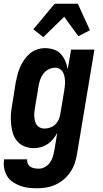

<svg xmlns="http://www.w3.org/2000/svg" viewBox="-34 -786 554 1029"><path d="M166 223Q143 223 119.5 220.5Q96 218 74.5 210Q53 202 34.5 189.5Q16 177 4.5 158Q-7 139 -11.5 116Q-16 93 -12 70V68H112Q110 80 115 91Q120 102 129.5 108Q139 114 151 116Q163 118 175 118Q191 118 207 109Q223 100 233.5 85.5Q244 71 249 54.5Q254 38 257 21L273 -74Q263 -56 250.5 -40.5Q238 -25 221.5 -14Q205 -3 186 2.5Q167 8 148 8Q122 8 98.5 -1Q75 -10 59 -28.5Q43 -47 35.5 -70.5Q28 -94 25.5 -119.5Q23 -145 24.5 -171Q26 -197 31 -223L50 -343Q54 -364 59.5 -385Q65 -406 74 -426.5Q83 -447 96 -466Q109 -485 126.5 -499.5Q144 -514 165 -521Q186 -528 207 -528Q232 -528 254.5 -520.5Q277 -513 292 -496.5Q307 -480 316 -459Q325 -438 329 -415L347 -520H472L379 38Q375 63 367 87.5Q359 112 344.5 134Q330 156 309.5 174Q289 192 265 203Q241 214 216 218.5Q191 223 166 223ZM204 -97Q219 -97 235 -102.5Q251 -108 263 -120Q275 -132 281.5 -147.5Q288 -163 290 -179L310 -299Q312 -312 313.5 -325Q315 -338 314.5 -351Q314 -364 311.5 -376.5Q309 -389 303 -399.5Q297 -410 286.5 -416.5Q276 -423 262 -423Q245 -423 228 -415Q211 -407 199.5 -392.5Q188 -378 182 -361Q176 -344 173 -326L153 -206Q151 -194 150 -182Q149 -170 150 -158.5Q151 -147 154 -135.5Q157 -124 163.5 -115.5Q170 -107 180.5 -102Q191 -97 204 -97ZM198 -587 145 -629 259 -766H383L448 -624L386 -592L310 -696Z"/></svg>

Font: Iosevka Term Curly XBd Obl
Style: Regular
Weight: 800
Italic angle: -9°
Designer: Belleve Invis
Foundry: Belleve Invis
Version: Version 32.3.0